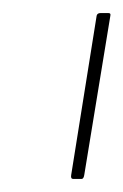

<svg xmlns="http://www.w3.org/2000/svg" viewBox="-20 -703 189 294"><path d="M92 -429Q88 -429 89 -435L128 -679Q129 -683 134 -683H146Q150 -683 149 -679L109 -435Q108 -429 105 -429Z"/></svg>

Font: Sofia Sans Condensed Thin
Style: Italic
Weight: 250
Italic angle: -9°
Version: Version 4.100